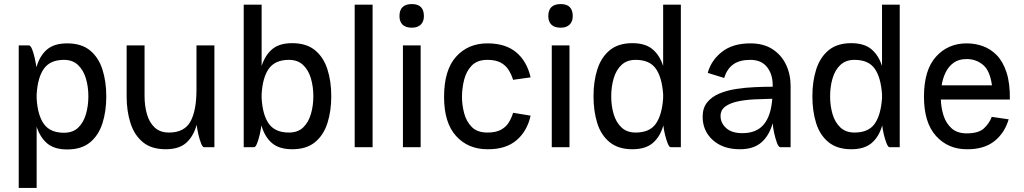

<svg xmlns="http://www.w3.org/2000/svg" viewBox="-20 -723 5029 943"><path d="M160 200H72V-500H122Q130 -500 137.5 -481.5Q145 -463 150.5 -438Q156 -413 159 -393Q175 -449 210.5 -479.5Q246 -510 310 -510Q380 -510 422 -475.5Q464 -441 483 -382Q502 -323 502 -250V-249Q502 -176 483 -117Q464 -58 422 -23.5Q380 11 310 11Q247 11 212 -18.5Q177 -48 160 -101ZM294 -429Q227 -429 196 -386Q165 -343 160 -260V-239Q165 -156 196 -113.5Q227 -71 294 -71Q338 -71 364 -96Q390 -121 402 -162Q414 -203 414 -250Q414 -297 402 -337.5Q390 -378 363.5 -403.5Q337 -429 294 -429Z M690 -251Q690 -204 701.5 -163Q713 -122 739.5 -97Q766 -72 810 -72Q885 -72 915 -125.5Q945 -179 945 -283V-500H1033V0H982Q975 0 967.5 -19Q960 -38 954 -64Q948 -90 946 -110Q930 -53 894.5 -21.5Q859 10 794 10Q724 10 682 -24.5Q640 -59 621 -118Q602 -177 602 -249V-500H690Z M1228 0H1177V-700H1265V-399Q1282 -452 1317 -481.5Q1352 -511 1415 -511Q1485 -511 1527 -476.5Q1569 -442 1588 -383Q1607 -324 1607 -251V-250Q1607 -177 1588 -118Q1569 -59 1527 -24.5Q1485 10 1415 10Q1351 10 1315.5 -20.5Q1280 -51 1264 -107Q1261 -86 1255.5 -61.5Q1250 -37 1242.5 -18.5Q1235 0 1228 0ZM1399 -429Q1332 -429 1301 -386.5Q1270 -344 1265 -261V-240Q1270 -157 1301 -114.5Q1332 -72 1399 -72Q1443 -72 1469 -97Q1495 -122 1507 -163Q1519 -204 1519 -250Q1519 -297 1507 -338Q1495 -379 1468.5 -404Q1442 -429 1399 -429Z M1722 -700H1810V0H1722Z M1942 -644Q1942 -703 2003 -703Q2062 -703 2062 -644Q2062 -617 2046.5 -602Q2031 -587 2003 -587Q1972 -587 1957 -602Q1942 -617 1942 -644ZM1959 -500H2046V0H1959Z M2374 10Q2279 10 2220 -55Q2161 -120 2161 -247Q2161 -379 2220 -444.5Q2279 -510 2374 -510Q2463 -510 2515.5 -466Q2568 -422 2586 -343L2500 -331Q2492 -357 2478 -379.5Q2464 -402 2439 -415.5Q2414 -429 2374 -429Q2324 -429 2297 -401Q2270 -373 2259.5 -331Q2249 -289 2249 -247Q2249 -208 2259.5 -167.5Q2270 -127 2297 -99.5Q2324 -72 2374 -72Q2416 -72 2441 -86Q2466 -100 2479.5 -122.5Q2493 -145 2500 -169L2586 -155Q2569 -78 2516 -33.5Q2463 11 2374 10Z M2673 -644Q2673 -703 2734 -703Q2793 -703 2793 -644Q2793 -617 2777.5 -602Q2762 -587 2734 -587Q2703 -587 2688 -602Q2673 -617 2673 -644ZM2690 -500H2777V0H2690Z M3086 -511Q3149 -511 3184.5 -481.5Q3220 -452 3237 -399V-700H3324V0H3274Q3267 0 3259.5 -18.5Q3252 -37 3246 -62Q3240 -87 3238 -107Q3222 -51 3186 -20.5Q3150 10 3086 10Q3017 10 2974.5 -24.5Q2932 -59 2913.5 -118Q2895 -177 2895 -250V-251Q2895 -324 2914 -383Q2933 -442 2975 -476.5Q3017 -511 3086 -511ZM3102 -429Q3059 -429 3032.5 -404Q3006 -379 2994 -338Q2982 -297 2982 -250Q2982 -203 2994 -162.5Q3006 -122 3032.5 -97Q3059 -72 3102 -72Q3170 -72 3200.5 -114.5Q3231 -157 3237 -240V-261Q3231 -344 3200.5 -386.5Q3170 -429 3102 -429Z M3537 -340 3456 -365Q3473 -427 3526 -468.5Q3579 -510 3665 -510Q3730 -510 3774 -481.5Q3818 -453 3840.5 -405.5Q3863 -358 3863 -302V0H3813Q3804 0 3796 -21.5Q3788 -43 3782 -71Q3776 -99 3775 -118Q3758 -57 3719.5 -23.5Q3681 10 3614 10Q3531 10 3481 -35Q3431 -80 3431 -150Q3431 -193 3453.5 -220.5Q3476 -248 3513 -263.5Q3550 -279 3595.5 -286Q3641 -293 3687.5 -295Q3734 -297 3775 -297V-305Q3775 -359 3747 -394Q3719 -429 3665 -429Q3612 -429 3581 -406.5Q3550 -384 3537 -340ZM3519 -153Q3519 -119 3546.5 -94Q3574 -69 3626 -69Q3696 -69 3731.5 -112Q3767 -155 3773 -238Q3731 -237 3686.5 -235Q3642 -233 3604 -225Q3566 -217 3542.5 -200Q3519 -183 3519 -153Z M4161 -511Q4224 -511 4259.5 -481.5Q4295 -452 4312 -399V-700H4399V0H4349Q4342 0 4334.5 -18.5Q4327 -37 4321 -62Q4315 -87 4313 -107Q4297 -51 4261 -20.5Q4225 10 4161 10Q4092 10 4049.5 -24.5Q4007 -59 3988.5 -118Q3970 -177 3970 -250V-251Q3970 -324 3989 -383Q4008 -442 4050 -476.5Q4092 -511 4161 -511ZM4177 -429Q4134 -429 4107.5 -404Q4081 -379 4069 -338Q4057 -297 4057 -250Q4057 -203 4069 -162.5Q4081 -122 4107.5 -97Q4134 -72 4177 -72Q4245 -72 4275.5 -114.5Q4306 -157 4312 -240V-261Q4306 -344 4275.5 -386.5Q4245 -429 4177 -429Z M4851 -149 4934 -137Q4914 -69 4863 -29Q4812 11 4728 10Q4636 10 4577 -55.5Q4518 -121 4518 -248Q4518 -379 4577 -444.5Q4636 -510 4728 -510Q4769 -510 4807 -496.5Q4845 -483 4875.5 -452Q4906 -421 4923.5 -367.5Q4941 -314 4940 -234H4601Q4602 -194 4614 -156Q4626 -118 4653.5 -93Q4681 -68 4728 -68Q4786 -68 4812.5 -92.5Q4839 -117 4851 -149ZM4728 -433Q4689 -433 4664 -415Q4639 -397 4624.5 -367.5Q4610 -338 4605 -304H4852Q4842 -377 4807.5 -405Q4773 -433 4728 -433Z"/></svg>

Font: Haskoy Medium
Style: Regular
Weight: 500
Designer: Ertekin Erdin
Foundry: Ertekin Erdin
Version: Version 1.500; ttfautohint (v1.8.3)